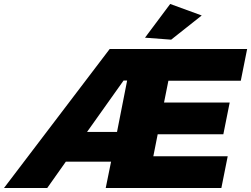

<svg xmlns="http://www.w3.org/2000/svg" viewBox="-82 -948 1266 968"><path d="M1132 -541H767L745 -431H1076L1044 -271H713L691 -160H1066L1034 0H451L478 -133H250L156 0H-62L471 -701H1164ZM357 -283H508L559 -542H541ZM776 -928 935 -870 781 -748 649 -758Z"/></svg>

Font: Gontserrat ExtraBold
Style: Italic
Weight: 800
Italic angle: -11.3°
Designer: Julieta Ulanovsky
Foundry: Julieta Ulanovsky
Version: Version 6.001